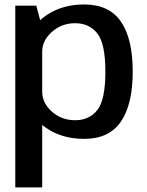

<svg xmlns="http://www.w3.org/2000/svg" viewBox="-20 -618 659 860"><path d="M48.5 221.5H169V-493.5L142.5 -592.5H48.5ZM357.5 4Q468.5 4 521.5 -73.2Q574.5 -150.5 574.5 -297.5Q574.5 -445 521.5 -521.5Q468.5 -598 357.5 -598Q258 -598 187 -549Q116 -500 116 -445L169 -386Q169 -436.5 212.5 -475.2Q256 -514 316.5 -514Q380 -514 416 -468.2Q452 -422.5 452 -297Q452 -171 416 -125.2Q380 -79.5 316.5 -79.5Q256 -79.5 212.5 -118Q169 -156.5 169 -208L116 -148.5Q116 -93.5 187 -44.8Q258 4 357.5 4Z"/></svg>

Font: Anybody UltraCondensed Thin Medium
Style: Regular
Weight: 500
Version: Version 1.111